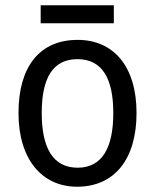

<svg xmlns="http://www.w3.org/2000/svg" viewBox="-20 -697 586 727"><path d="M411 -677H134V-609H411ZM497 -269C497 -448 408 -546 274 -546C131 -546 50 -446 50 -269C50 -95 138 10 272 10C414 10 497 -95 497 -269ZM138 -269C138 -400 179 -473 273 -473C367 -473 409 -400 409 -269C409 -138 367 -62 274 -62C180 -62 138 -138 138 -269Z"/></svg>

Font: Noto Sans Devanagari SemiCondensed
Style: Regular
Weight: 400
Width: 4
Designer: Jelle Bosma - Monotype Design Team
Foundry: Monotype Imaging Inc.
Version: Version 2.004